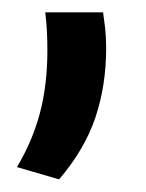

<svg xmlns="http://www.w3.org/2000/svg" viewBox="-20 -162 238 312"><path d="M53.5 -142H147.5Q149 -132 150.8 -116.8Q152.5 -101.5 152.5 -84Q152.5 -23 135 29Q117.5 81 76 129.5L7.5 109.5Q32.5 68 44.8 22Q57 -24 57 -80Q57 -96.5 56.2 -111.5Q55.5 -126.5 53.5 -142Z"/></svg>

Font: Anek Kannada Medium
Style: Regular
Weight: 500
Designer: Vaishnavi Murthy, Maithili Shingre (Kannada) & Yesha Goshar (Latin)
Foundry: Ek Type
Version: Version 1.003